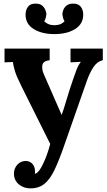

<svg xmlns="http://www.w3.org/2000/svg" viewBox="-20 -768 591 1059"><path d="M148 271Q110 271 83.5 248.5Q57 226 57 189Q57 162 74.5 141.5Q92 121 120 120Q142 119 157.5 134.5Q173 150 173 177Q173 180 173 183Q173 186 172 190Q174 190 177 189Q195 183 217 137Q240 90 257 26L99 -291Q71 -347 62.5 -375.5Q54 -404 51 -426L5 -424V-500H254V-436Q217 -432 213.5 -408Q210 -384 222 -358L320 -134Q330 -160 346 -214.5Q362 -269 384 -333Q390 -352 401.5 -381.5Q413 -411 426 -427L369 -424V-500H547V-436Q516 -429 495.5 -398Q475 -367 459 -322L334 35Q306 116 281 168.5Q256 221 225 246Q194 271 148 271ZM280 -580Q210 -580 165.5 -608Q121 -636 121 -687Q121 -714 135 -731.5Q149 -749 177 -748Q201 -748 213.5 -736.5Q226 -725 231 -711Q236 -697 236 -689Q235 -680 232.5 -670.5Q230 -661 224 -650Q238 -638 250.5 -633.5Q263 -629 280 -629Q297 -629 310 -633.5Q323 -638 336 -650Q330 -661 327.5 -670.5Q325 -680 324 -689Q324 -697 328.5 -711Q333 -725 346 -736.5Q359 -748 382 -748Q411 -749 425 -731.5Q439 -714 439 -687Q439 -636 394.5 -608Q350 -580 280 -580Z"/></svg>

Font: Lora
Style: Bold
Weight: 700
Designer: Olga Karpushina, Alexei Vanyashin (Cyrillic)
Foundry: Cyreal
Version: Version 3.006; ttfautohint (v1.8.4.7-5d5b);gftools[0.9.30]